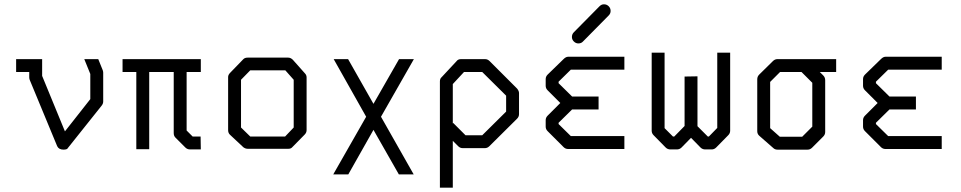

<svg xmlns="http://www.w3.org/2000/svg" viewBox="-20 -745 4468 893"><path d="M437 -470 458 -418Q460 -412 460 -407V-273Q460 -263 453 -254L292 -52Q284.5 -49 276 -49Q253.5 -49 246 -65L118 -374Q116 -380 116 -386V-410H55V-470H176V-392L282 -134L400 -284V-401L372 -470Z M550 -410V-470H914V-410H848V-138L876 -110H913L914 -50H864Q851 -50 842 -59L796 -105Q788 -113 788 -126V-410H674V-51H614V-410Z M1101 -374V-152L1144 -110H1306L1346 -152V-374L1307 -418H1144ZM1051 -407 1112 -470Q1119 -477 1132 -477H1320Q1332 -477 1342 -467L1398 -404Q1406 -396 1406 -385V-140Q1406 -128 1397 -119L1339 -60Q1333 -53 1321.5 -53H1318H1132Q1121.5 -53 1112 -60L1050 -118Q1041 -126 1041 -140V-387Q1041 -397 1051 -407Z M1836 -470H1905L1752 -202L1904 66H1835L1717 -141L1600 66H1530L1683 -202L1532 -470H1599L1717 -262Z M2086 -171 2088 -173 2145 -116H2223L2334 -226V-300L2223 -410H2138L2086 -354ZM2086 -90V128H2026V-366Q2026 -379.5 2034 -386L2103 -460Q2110 -470 2124 -470H2236Q2248 -470 2257 -461L2385 -333Q2394 -322 2394 -312V-214Q2394 -202 2385 -193L2256 -65Q2247 -56 2235 -56H2132Q2120 -56 2111 -65Z M2640 -573Q2640 -586 2649 -595L2768.5 -716Q2777.5 -725 2789 -725Q2802 -725 2811 -716Q2820 -707 2820 -694Q2820 -682 2811 -673L2691.5 -552Q2683.5 -543 2670 -543Q2658 -543 2649 -552Q2640 -561 2640 -573ZM2884 -52H2622Q2610 -52 2601 -61L2527 -135Q2518 -144 2518 -156V-186Q2518 -198 2527 -207L2586 -266L2527 -325Q2518 -334 2518 -346V-377Q2518 -389 2527 -398L2601 -470Q2612 -481 2622 -481H2884V-421H2635L2578 -365V-358L2641 -296H2764V-236H2641L2578 -174V-168L2635 -112H2884Z M3224 -390V-158L3272 -110H3277L3316 -150V-500H3376V-137Q3376 -125 3367 -116L3311 -59Q3302 -50 3290 -50H3260Q3247 -50 3238 -59L3194 -104L3150 -59Q3141 -50 3128 -50H3098Q3085 -50 3076 -59L3020 -116Q3011 -125 3011 -137V-500H3071V-149L3110 -110H3116L3164 -159V-389Z M3596 -470H3869V-410H3793L3809 -394Q3818 -385 3818 -372V-131Q3818 -119 3809 -110L3757 -58Q3748 -49 3736 -49H3596Q3584 -49 3576 -57L3512 -113Q3502 -121.5 3502 -135V-376Q3502 -389 3511 -398L3575 -461Q3584 -470 3596 -470ZM3708 -410H3608L3562 -364V-149L3607 -109H3711L3758 -156V-360Z M4360 -52H4098Q4086 -52 4077 -61L4003 -135Q3994 -144 3994 -156V-186Q3994 -198 4003 -207L4062 -266L4003 -325Q3994 -334 3994 -346V-377Q3994 -389 4003 -398L4077 -470Q4088 -481 4098 -481H4360V-421H4111L4054 -365V-358L4117 -296H4240V-236H4117L4054 -174V-168L4111 -112H4360Z"/></svg>

Font: IBM 3270 Semi-Condensed
Style: Condensed
Weight: 400
Monospace: yes
Version: Version 2.3.1